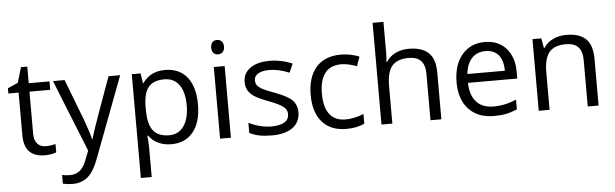

<svg xmlns="http://www.w3.org/2000/svg" viewBox="-57 -974 4578 1429"><g transform="rotate(-5 2232.0 -260.0)"><path d="M258.8 -57.1Q280.3 -57.1 300.3 -60.3Q320.3 -63.5 332 -66.9V-4.9Q318.8 1.5 293.2 5.6Q267.6 9.8 247.1 9.8Q91.8 9.8 91.8 -153.8V-472.2H15.1V-511.2L91.8 -544.9L126 -659.2H172.9V-535.2H328.1V-472.2H172.9V-157.2Q172.9 -108.9 195.8 -83Q218.8 -57.1 258.8 -57.1Z M354 -535.2H440.9L558.1 -230Q596.7 -125.5 606 -79.1H609.9Q616.2 -104 636.5 -164.3Q656.7 -224.6 769 -535.2H856L626 74.2Q591.8 164.6 546.1 202.4Q500.5 240.2 434.1 240.2Q397 240.2 360.8 231.9V167Q387.7 172.9 420.9 172.9Q504.4 172.9 540 79.1L569.8 2.9Z M1191.9 9.8Q1139.6 9.8 1096.4 -9.5Q1053.2 -28.8 1023.9 -68.8H1018.1Q1023.9 -22 1023.9 20V240.2H942.9V-535.2H1008.8L1020 -461.9H1023.9Q1055.2 -505.9 1096.7 -525.4Q1138.2 -544.9 1191.9 -544.9Q1298.3 -544.9 1356.2 -472.2Q1414.1 -399.4 1414.1 -268.1Q1414.1 -136.2 1355.2 -63.2Q1296.4 9.8 1191.9 9.8ZM1180.2 -476.1Q1098.1 -476.1 1061.5 -430.7Q1024.9 -385.3 1023.9 -286.1V-268.1Q1023.9 -155.3 1061.5 -106.7Q1099.1 -58.1 1182.1 -58.1Q1251.5 -58.1 1290.8 -114.3Q1330.1 -170.4 1330.1 -269Q1330.1 -369.1 1290.8 -422.6Q1251.5 -476.1 1180.2 -476.1Z M1636.7 0H1555.7V-535.2H1636.7ZM1548.8 -680.2Q1548.8 -708 1562.5 -720.9Q1576.2 -733.9 1596.7 -733.9Q1616.2 -733.9 1630.4 -720.7Q1644.5 -707.5 1644.5 -680.2Q1644.5 -652.8 1630.4 -639.4Q1616.2 -626 1596.7 -626Q1576.2 -626 1562.5 -639.4Q1548.8 -652.8 1548.8 -680.2Z M2153.8 -146Q2153.8 -71.3 2098.1 -30.8Q2042.5 9.8 1941.9 9.8Q1835.4 9.8 1775.9 -23.9V-99.1Q1814.5 -79.6 1858.6 -68.4Q1902.8 -57.1 1943.8 -57.1Q2007.3 -57.1 2041.5 -77.4Q2075.7 -97.7 2075.7 -139.2Q2075.7 -170.4 2048.6 -192.6Q2021.5 -214.8 1942.9 -245.1Q1868.2 -272.9 1836.7 -293.7Q1805.2 -314.5 1789.8 -340.8Q1774.4 -367.2 1774.4 -403.8Q1774.4 -469.2 1827.6 -507.1Q1880.9 -544.9 1973.6 -544.9Q2060.1 -544.9 2142.6 -509.8L2113.8 -443.8Q2033.2 -477.1 1967.8 -477.1Q1910.2 -477.1 1880.9 -459Q1851.6 -440.9 1851.6 -409.2Q1851.6 -387.7 1862.5 -372.6Q1873.5 -357.4 1897.9 -343.8Q1922.4 -330.1 1991.7 -304.2Q2086.9 -269.5 2120.4 -234.4Q2153.8 -199.2 2153.8 -146Z M2499.5 9.8Q2383.3 9.8 2319.6 -61.8Q2255.9 -133.3 2255.9 -264.2Q2255.9 -398.4 2320.6 -471.7Q2385.3 -544.9 2504.9 -544.9Q2543.5 -544.9 2582 -536.6Q2620.6 -528.3 2642.6 -517.1L2617.7 -448.2Q2590.8 -459 2559.1 -466.1Q2527.3 -473.1 2502.9 -473.1Q2339.8 -473.1 2339.8 -265.1Q2339.8 -166.5 2379.6 -113.8Q2419.4 -61 2497.6 -61Q2564.5 -61 2634.8 -89.8V-18.1Q2581.1 9.8 2499.5 9.8Z M3127.9 0V-346.2Q3127.9 -411.6 3098.1 -443.8Q3068.4 -476.1 3004.9 -476.1Q2920.4 -476.1 2881.6 -430.2Q2842.8 -384.3 2842.8 -279.8V0H2761.7V-759.8H2842.8V-529.8Q2842.8 -488.3 2838.9 -460.9H2843.8Q2867.7 -499.5 2911.9 -521.7Q2956.1 -543.9 3012.7 -543.9Q3110.8 -543.9 3159.9 -497.3Q3209 -450.7 3209 -349.1V0Z M3601.6 9.8Q3482.9 9.8 3414.3 -62.5Q3345.7 -134.8 3345.7 -263.2Q3345.7 -392.6 3409.4 -468.8Q3473.1 -544.9 3580.6 -544.9Q3681.2 -544.9 3739.7 -478.8Q3798.3 -412.6 3798.3 -304.2V-252.9H3429.7Q3432.1 -158.7 3477.3 -109.9Q3522.5 -61 3604.5 -61Q3690.9 -61 3775.4 -97.2V-24.9Q3732.4 -6.3 3694.1 1.7Q3655.8 9.8 3601.6 9.8ZM3579.6 -477.1Q3515.1 -477.1 3476.8 -435.1Q3438.5 -393.1 3431.6 -318.8H3711.4Q3711.4 -395.5 3677.2 -436.3Q3643.1 -477.1 3579.6 -477.1Z M4302.7 0V-346.2Q4302.7 -411.6 4272.9 -443.8Q4243.2 -476.1 4179.7 -476.1Q4095.7 -476.1 4056.6 -430.7Q4017.6 -385.3 4017.6 -280.8V0H3936.5V-535.2H4002.4L4015.6 -461.9H4019.5Q4044.4 -501.5 4089.4 -523.2Q4134.3 -544.9 4189.5 -544.9Q4286.1 -544.9 4335 -498.3Q4383.8 -451.7 4383.8 -349.1V0Z"/></g></svg>

Font: f01899195
Style: Regular
Weight: 400
Foundry: Ascender Corporation
Version: Version 1.10